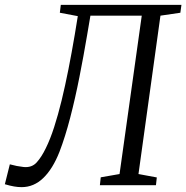

<svg xmlns="http://www.w3.org/2000/svg" viewBox="-50 -763 768 791"><path d="M322.5 -698.5 308.5 -616Q294.5 -533 277.2 -445.5Q260 -358 239.2 -278.2Q218.5 -198.5 195 -137.5Q167.5 -67.5 128.5 -29.8Q89.5 8 39 8Q24 8 8 5.2Q-8 2.5 -30 -4L-9.5 -86Q5 -82 19.2 -79.2Q33.5 -76.5 47 -75Q81 -71.5 101.2 -94Q121.5 -116.5 139 -153Q157 -189.5 173 -239Q189 -288.5 203.8 -349Q218.5 -409.5 232 -477.8Q245.5 -546 258 -620L270.5 -696.5L196.5 -710.5L200.5 -743H697.5L693 -710.5L611 -698.5L520.5 -46L596 -32L592.5 0H361.5L365 -32.5L442.5 -46L534 -698.5Z"/></svg>

Font: Merriweather 60pt Light
Style: Italic
Weight: 300
Italic angle: -7.8°
Version: Version 2.101